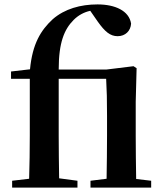

<svg xmlns="http://www.w3.org/2000/svg" viewBox="-20 -850 738 870"><path d="M597 -39C596 -96 595 -180 595 -235V-389L599 -541L585 -550L463 -535H246C246 -657 271 -717 314 -760C335 -781 361 -795 389 -801L423 -752C455 -707 479 -686 513 -686C548 -686 572 -710 574 -743C565 -801 502 -830 422 -830C345 -830 273 -810 219 -763C165 -713 127 -652 116 -536L30 -526V-493H115V-235C115 -169 114 -104 112 -40L35 -31V0H331V-31L248 -42C247 -106 246 -170 246 -235V-493H461C464 -440 465 -398 465 -326V-235C465 -180 464 -97 463 -40L390 -31V0H665V-31Z"/></svg>

Font: Noto Serif CJK JP
Style: Bold
Weight: 700
Designer: Ryoko NISHIZUKA 西塚涼子 (kana & ideographs); Frank Grießhammer (Latin, Greek & Cyrillic); Wenlong ZHANG 张文龙 (bopomofo); San
Foundry: Adobe Systems Incorporated
Version: Version 1.000;PS 1;hotconv 16.6.53;makeotf.lib2.5.65590